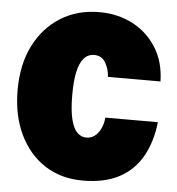

<svg xmlns="http://www.w3.org/2000/svg" viewBox="-52 -759 754 819"><g transform="rotate(5 325.0 -349.0)"><path d="M332 12Q239 12 169.5 -33Q100 -78 61 -159.5Q22 -241 22 -349Q22 -459 63 -540Q104 -621 176 -665.5Q248 -710 341 -710Q419 -710 482.5 -677.5Q546 -645 585 -584Q624 -523 626 -438H401Q399 -472 383 -499Q367 -526 335 -526Q308 -526 290.5 -506Q273 -486 264.5 -447Q256 -408 256 -349Q256 -282 266 -243Q276 -204 293 -188Q310 -172 331 -172Q352 -172 367.5 -184Q383 -196 393 -217Q403 -238 405 -264H630Q621 -181 586.5 -118.5Q552 -56 489 -22Q426 12 332 12Z"/></g></svg>

Font: Azeret Mono Thin Black
Style: Regular
Weight: 900
Version: Version 1.002